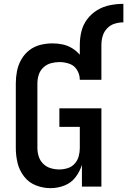

<svg xmlns="http://www.w3.org/2000/svg" viewBox="-20 -968 660 996"><path d="M242 8Q279 8 314 -5.5Q349 -19 371.5 -48.5Q394 -78 405 -113V0H506V-406H288V-310H394V-200Q394 -178 388 -156.5Q382 -135 367 -118.5Q352 -102 330.5 -95.5Q309 -89 287 -89Q265 -89 243 -95.5Q221 -102 204.5 -118Q188 -134 181 -156Q174 -178 174 -200V-535Q174 -558 181 -580Q188 -602 205 -618Q222 -634 244 -640Q266 -646 289 -646Q315 -646 340.5 -637Q366 -628 380 -604.5Q394 -581 394 -554H506V-735Q506 -758 512.5 -780.5Q519 -803 535.5 -820.5Q552 -838 574.5 -845Q597 -852 620 -852V-948Q585 -948 550 -941Q515 -934 484.5 -915.5Q454 -897 432.5 -868.5Q411 -840 402.5 -805.5Q394 -771 394 -735V-684Q377 -704 354 -718Q331 -732 305 -737.5Q279 -743 252 -743Q220 -743 188.5 -735Q157 -727 131.5 -707Q106 -687 90 -658.5Q74 -630 68 -598.5Q62 -567 62 -535V-200Q62 -161 71 -123Q80 -85 104.5 -53Q129 -21 166 -6.5Q203 8 242 8Z"/></svg>

Font: Iosevka Sparkle Semibold
Style: Regular
Weight: 600
Designer: Belleve Invis
Foundry: Belleve Invis
Version: Version 4.5.0; ttfautohint (v1.8.3)